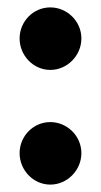

<svg xmlns="http://www.w3.org/2000/svg" viewBox="-20 -489 272 519"><path d="M33 -385C33 -339 70 -300 116 -300C162 -300 200 -339 200 -385C200 -432 161 -469 116 -469C70 -469 33 -431 33 -385ZM33 -75C33 -29 70 10 116 10C162 10 200 -29 200 -75C200 -122 161 -159 116 -159C70 -159 33 -121 33 -75Z"/></svg>

Font: Bluebird
Style: SfBd
Weight: 700
Designer: Jasper
Foundry: Cannot Into Space Fonts
Version: Version 0.98